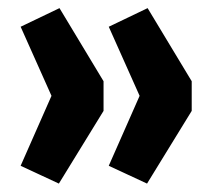

<svg xmlns="http://www.w3.org/2000/svg" viewBox="-20 -594 544 468"><path d="M232.4 -323.7V-396L125 -574.2L30.3 -528.8L105.5 -360.4L30.3 -189.9L123.5 -146.5ZM447.3 -323.7V-396L339.8 -574.2L245.1 -528.8L320.3 -360.4L245.1 -189.9L338.4 -146.5Z"/></svg>

Font: Winston
Style: Bold
Weight: 700
Designer: Vernon Adams, Kim Jin-seong, David Berlow, Cristiano Sobral
Foundry: The Winston Project Authors
Version: Version 3.004